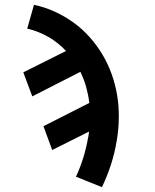

<svg xmlns="http://www.w3.org/2000/svg" viewBox="-20 -558 640 791"><path d="M400 213 293 170Q311 131 323.5 90.5Q336 50 343 8Q344 7 344 6.5Q344 6 344 5Q345 0 345.5 -5.5Q346 -11 347 -16L195 60L159 -38L348 -134Q344 -167 335 -199.5Q326 -232 311 -262L113 -161L76 -260L252 -348Q236 -365 218 -379.5Q200 -394 180 -405.5Q160 -417 137.5 -426Q115 -435 92 -440L120 -538Q164 -529 205.5 -510Q247 -491 283 -465Q319 -439 348.5 -406Q378 -373 401 -335Q424 -297 439.5 -254Q455 -211 462.5 -166.5Q470 -122 469.5 -73.5Q469 -25 461 21Q453 71 437.5 119Q422 167 400 213Z"/></svg>

Font: Iosevka Slab Extended Oblique
Style: Bold
Weight: 700
Width: 7
Italic angle: -9°
Monospace: yes
Designer: Belleve Invis
Foundry: Belleve Invis
Version: Version 11.1.1; ttfautohint (v1.8.3)